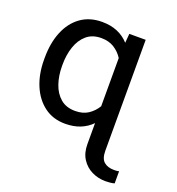

<svg xmlns="http://www.w3.org/2000/svg" viewBox="-135 -648 895 971"><g transform="rotate(20 312.5 -162.5)"><path d="M38.4 -258.5V-268.5Q38.4 -348.7 63.4 -409.4Q88.4 -470.2 135.8 -504.3Q183.2 -538.4 250 -538.4Q296.9 -538.4 332.9 -523.1Q369 -507.8 394.9 -479L399.1 -528.4H487.2V68.2Q487.2 110.8 507.1 127.8Q527 144.9 561.1 144.9Q566.4 144.9 574.6 144.5Q582.7 144.2 588.1 142V207.4Q578.5 210.6 565 211.8Q551.5 213.1 539.8 213.1Q500 213.1 466.1 196.4Q432.2 179.7 411.4 147.4Q390.6 115.1 390.6 68.2V-45.1Q364.7 -18.5 329.4 -4.3Q294 9.9 248.6 9.9Q183.2 9.9 136.2 -25.2Q89.1 -60.4 63.7 -121.1Q38.4 -181.8 38.4 -258.5ZM134.9 -268.5V-258.5Q134.9 -207.4 149.7 -164.1Q164.4 -120.7 195.1 -94.5Q225.9 -68.2 274.1 -68.2Q316.1 -68.2 344.3 -87Q372.5 -105.8 390.6 -135.7V-395.2Q372.5 -423.7 343.8 -441.9Q315 -460.2 274.1 -460.2Q225.9 -460.2 195.1 -433.6Q164.4 -407 149.7 -363.3Q134.9 -319.6 134.9 -268.5Z"/></g></svg>

Font: Interface
Style: Regular
Weight: 400
Designer: Rasmus Andersson
Foundry: rsms
Version: Version 1.8